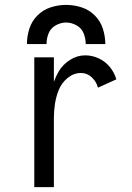

<svg xmlns="http://www.w3.org/2000/svg" viewBox="-20 -764 540 784"><path d="M120 0V-530H200V-430Q208 -452 220 -473Q237 -501 266 -519.5Q295 -538 328 -538Q357 -538 383.5 -525.5Q410 -513 428.5 -490.5Q447 -468 455 -440L380 -406Q374 -430 355 -448Q336 -466 311 -466Q281 -466 256.5 -446Q232 -426 220.5 -398Q209 -370 204.5 -340.5Q200 -311 200 -281V0ZM90 -584Q90 -616 100 -647Q110 -678 133 -701Q156 -724 187 -734Q218 -744 250 -744Q282 -744 313 -734Q344 -724 367 -701Q390 -678 400 -647Q410 -616 410 -584H330Q330 -607 321.5 -628Q313 -649 292.5 -660.5Q272 -672 250 -672Q228 -672 207.5 -660.5Q187 -649 178.5 -628Q170 -607 170 -584Z"/></svg>

Font: Iosevka SS08
Style: Regular
Weight: 400
Monospace: yes
Designer: Belleve Invis
Foundry: Belleve Invis
Version: 2.1.0; ttfautohint (v1.8.2)